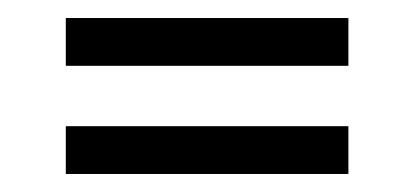

<svg xmlns="http://www.w3.org/2000/svg" viewBox="-20 -495 460 213"><path d="M53 -422V-475H366.5V-422ZM53 -302V-355H366.5V-302Z"/></svg>

Font: Big Shoulders Stencil Display
Style: Regular
Weight: 400
Designer: Patric King
Foundry: XO Type Co
Version: Version 1.000